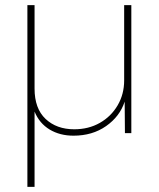

<svg xmlns="http://www.w3.org/2000/svg" viewBox="-20 -520 620 750"><path d="M87 210V-500H115V-174Q115 -96 158 -55.5Q201 -15 270 -15Q326 -15 370 -40Q414 -65 439.5 -108.5Q465 -152 465 -206V-500H493V0H468L467 -123Q448 -65 394.5 -27.5Q341 10 267 10Q214 10 174 -14Q134 -38 115 -84V210Z"/></svg>

Font: Work Sans ExtraLight
Style: Regular
Weight: 200
Designer: Wei Huang
Foundry: Wei Huang
Version: Version 2.010; ttfautohint (v1.8.3)